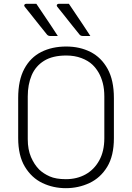

<svg xmlns="http://www.w3.org/2000/svg" viewBox="-20 -963 690 1003"><path d="M170 -943Q191 -912 209 -885Q227 -858 245 -831.5Q263 -805 282 -775Q276 -775 269.5 -775Q263 -775 256 -775Q249 -775 242 -775Q236 -775 231.5 -777.5Q227 -780 225 -783Q204 -809 190 -826.5Q176 -844 164.5 -858.5Q153 -873 140 -889.5Q127 -906 109 -928Q105 -933 107.5 -938Q110 -943 116 -943Q126 -943 133.5 -943Q141 -943 150 -943Q159 -943 170 -943ZM340 -943Q361 -912 379 -885Q397 -858 415 -831.5Q433 -805 452 -775Q446 -775 439.5 -775Q433 -775 426 -775Q419 -775 412 -775Q406 -775 401.5 -777.5Q397 -780 395 -783Q374 -809 360 -826.5Q346 -844 334.5 -858.5Q323 -873 310 -889.5Q297 -906 279 -928Q275 -933 277.5 -938Q280 -943 286 -943Q296 -943 303.5 -943Q311 -943 320 -943Q329 -943 340 -943ZM326 -720Q397 -720 453 -691.5Q509 -663 542 -603.5Q575 -544 575 -451V-241Q575 -149 540 -91.5Q505 -34 447.5 -7Q390 20 324 20Q258 20 201.5 -7Q145 -34 110 -92Q75 -150 75 -242V-451Q75 -544 107 -603.5Q139 -663 195.5 -691.5Q252 -720 326 -720ZM125 -236Q125 -182 142 -142.5Q159 -103 185 -77Q207 -56 239.5 -41.5Q272 -27 324 -27Q382 -27 427 -52Q472 -77 498.5 -125Q525 -173 525 -241V-459Q525 -498 517 -529Q509 -560 495 -584Q481 -608 463 -625Q441 -646 405.5 -659.5Q370 -673 326 -673Q255 -673 210.5 -645.5Q166 -618 145.5 -570Q125 -522 125 -459Z"/></svg>

Font: Recursive Light
Style: Regular
Weight: 300
Version: Version 1.085